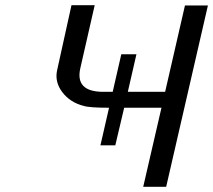

<svg xmlns="http://www.w3.org/2000/svg" viewBox="-20 -717 817 736"><path d="M199 -448 254 -697H343L288 -456Q267 -365 376 -365H412L445 -509H503L470 -365H613L689 -696H777L617 -1H529L599 -304H456L422 -160H365L398 -304Q322 -304 301 -311Q249 -324 219 -363.5Q189 -403 199 -448Z"/></svg>

Font: Coval
Style: Light Italic
Weight: 300
Foundry: Context Ltd
Version: Version 001.000